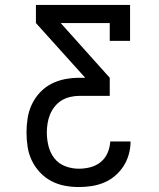

<svg xmlns="http://www.w3.org/2000/svg" viewBox="-20 -540 640 775"><path d="M298 215Q269 215 240.5 209.5Q212 204 186.5 190.5Q161 177 141 155.5Q121 134 108.5 108Q96 82 91.5 53Q87 24 87 -5Q87 -34 91.5 -63Q96 -92 108.5 -118.5Q121 -145 141 -166.5Q161 -188 187 -201.5Q213 -215 242 -220.5Q271 -226 300 -226H324L125 -447V-520H505V-375H423V-447H225L423 -226V-153H300Q281 -153 262.5 -148.5Q244 -144 228.5 -134.5Q213 -125 201 -110Q189 -95 182 -78Q175 -61 172 -42Q169 -23 169 -5Q169 23 176 50.5Q183 78 200 99.5Q217 121 243.5 131Q270 141 298 141Q322 141 345 135Q368 129 386.5 114Q405 99 414.5 76.5Q424 54 425 31H507Q507 57 500 82.5Q493 108 479 130Q465 152 444.5 169.5Q424 187 400 197Q376 207 350 211Q324 215 298 215Z"/></svg>

Font: Iosevka Plex Etoile
Style: Regular
Weight: 400
Designer: Belleve Invis
Foundry: Belleve Invis
Version: Version 25.1.1; ttfautohint (v1.8.4)